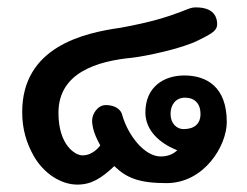

<svg xmlns="http://www.w3.org/2000/svg" viewBox="-20 -496 668 519"><path d="M567 -431C567 -445 562 -476 510 -476C495 -476 490 -472 466 -463C434 -451 389 -436 306 -421C207 -407 40 -370 40 -193C40 -146 52 -108 72 -73C98 -28 144 3 189 3C227 3 254 -14 289 -47C322 -15 356 -1 430 -1C532 -1 593 -102 593 -166C593 -261 539 -292 478 -292C424 -292 373 -262 373 -192C373 -125 445 -95 459 -90C459 -90 445 -73 415 -73C369 -73 326 -132 311 -183C308 -200 291 -212 266 -212C244 -212 229 -188 229 -170C229 -139 249 -108 251 -103C251 -103 233 -76 203 -76C183 -76 138 -104 138 -191C138 -300 243 -331 338 -340C372 -344 472 -364 518 -388C557 -407 567 -415 567 -431ZM480 -232C506 -232 522 -216 522 -188C522 -161 505 -147 476 -147C458 -147 441 -162 441 -188C441 -214 456 -232 480 -232Z"/></svg>

Font: Itim
Style: Regular
Weight: 400
Designer: CadsonDemak Team
Foundry: Pablo Impallari
Version: Version 1.002;PS 001.002;hotconv 1.0.88;makeotf.lib2.5.64775